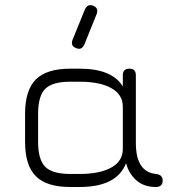

<svg xmlns="http://www.w3.org/2000/svg" viewBox="-20 -746 704 766"><path d="M284 -554Q261 -562 269 -586L319 -709Q330 -732 352 -723Q374 -714 366 -691L316 -567Q305 -545 284 -554ZM80 -180V-292Q80 -386 123 -429Q166 -472 260 -472H298Q427 -472 470 -401V-446Q470 -472 496 -472Q522 -472 522 -446V-176Q522 -60 602 -52Q629 -49 629 -26Q629 0 602 0Q553 0 523 -27.5Q493 -55 483 -95Q446 0 298 0H260Q166 0 123 -43Q80 -86 80 -180ZM132 -180Q132 -109 160.5 -80.5Q189 -52 260 -52H298Q378 -52 424 -77.5Q470 -103 470 -152V-320Q470 -369 424 -394.5Q378 -420 298 -420H260Q189 -420 160.5 -391.5Q132 -363 132 -292Z"/></svg>

Font: Jura
Style: Regular
Weight: 400
Designer: Daniel Johnson, Alexei Vanyashin
Foundry: Daniel Johnson
Version: Version 5.103